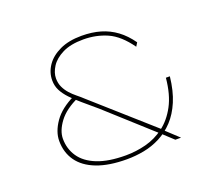

<svg xmlns="http://www.w3.org/2000/svg" viewBox="-120 -872 1179 1046"><g transform="rotate(-20 469.5 -348.5)"><path d="M732 0 666 -61 639 -85 400 -301Q358 -337 323.5 -366Q289 -395 264 -421.5Q239 -448 225.5 -474.5Q212 -501 212 -533Q212 -579 239 -618.5Q266 -658 318 -682.5Q370 -707 444 -707Q505 -707 554 -692.5Q603 -678 643.5 -648Q684 -618 718 -570L705 -549Q648 -629 584.5 -657Q521 -685 447 -685Q373 -685 326 -661.5Q279 -638 257 -603.5Q235 -569 235 -536Q235 -508 245.5 -485.5Q256 -463 272.5 -444.5Q289 -426 309 -410Q329 -394 347 -377L677 -84L692 -68L765 0ZM449 10Q345 10 275 -17Q205 -44 170 -93.5Q135 -143 135 -210Q135 -263 173.5 -318.5Q212 -374 294 -413L313 -397Q233 -361 195.5 -310.5Q158 -260 158 -214Q158 -156 189 -110Q220 -64 285 -38Q350 -12 451 -12Q510 -12 567.5 -27Q625 -42 674 -78.5Q723 -115 756.5 -177.5Q790 -240 799 -335H822Q813 -253 788 -194Q763 -135 726 -95.5Q689 -56 643.5 -32.5Q598 -9 548.5 0.5Q499 10 449 10Z"/></g></svg>

Font: Lexend Zetta Thin
Style: Regular
Weight: 250
Version: Version 1.007